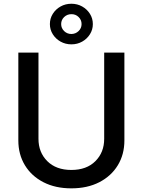

<svg xmlns="http://www.w3.org/2000/svg" viewBox="-20 -1014 778 1046"><path d="M547.6 -727.3H657.7V-248.9Q657.7 -172.6 621.8 -113.6Q585.9 -54.7 521 -21.3Q456 12.1 368.6 12.1Q281.6 12.1 216.6 -21.3Q151.6 -54.7 115.8 -113.6Q79.9 -172.6 79.9 -248.9V-727.3H189.6V-257.8Q189.6 -183.9 237.7 -136Q285.9 -88.1 368.6 -88.1Q451.7 -88.1 499.6 -136Q547.6 -183.9 547.6 -257.8ZM369 -772.4Q336.6 -772.4 310 -787.3Q283.4 -802.2 267.6 -827.4Q251.8 -852.6 251.8 -882.8Q251.8 -913.4 267.6 -938.6Q283.4 -963.8 310 -978.7Q336.6 -993.6 369 -993.6Q401.3 -993.6 427.7 -978.7Q454.2 -963.8 470 -938.6Q485.8 -913.4 485.8 -882.8Q485.8 -852.6 470 -827.4Q454.2 -802.2 427.7 -787.3Q401.3 -772.4 369 -772.4ZM369 -828.8Q392 -829.2 408.2 -844.8Q424.4 -860.4 424.4 -882.8Q424.4 -905.5 408.2 -921.3Q392 -937.1 369 -936.8Q345.9 -936.8 329.5 -921.2Q313.2 -905.5 313.2 -882.8Q313.2 -860.4 329.5 -844.6Q345.9 -828.8 369 -828.8Z"/></svg>

Font: Inter Zeller Medium
Style: Regular
Weight: 500
Designer: Rasmus Andersson; Joe Bland
Foundry: zeller
Version: Version 3.015;git-dec3a8cb1